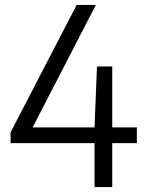

<svg xmlns="http://www.w3.org/2000/svg" viewBox="-20 -760 596 780"><path d="M23 -178.5V-222.5L291.5 -740H369.5L102 -222L90 -242.5H536V-178.5ZM364 0V-242.5L374 -490H436V0Z"/></svg>

Font: Encode Sans SC SemiCondensed
Style: Regular
Weight: 400
Width: 4
Designer: Multiple Designers
Foundry: Impallari Type
Version: Version 3.002